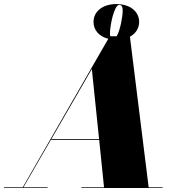

<svg xmlns="http://www.w3.org/2000/svg" viewBox="-70 -948 910 968"><path d="M-50 -3.5V0H170V-3.5H48L186.5 -243H430L454.5 -3.5H340V0H750V-3.5H679.5L585 -763C615 -779 631.5 -806 631.5 -837.5C631.5 -888.5 587.5 -927.5 516.5 -927.5C445.5 -927.5 401.5 -888.5 401.5 -837.5C401.5 -797 429 -764 476 -752.5L44.5 -3.5ZM484.5 -783C484.5 -815 504.5 -923.5 531.5 -923.5C548.5 -923.5 548.5 -904 548.5 -892C548.5 -867 536.5 -795 518 -765H486C484.5 -771 484.5 -777.5 484.5 -783ZM393 -600 429.5 -247H189Z"/></svg>

Font: Bodoni* 48pt Fatface
Style: Italic
Weight: 900
Italic angle: -13°
Version: Version 2.3